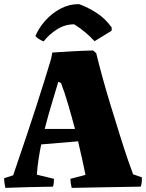

<svg xmlns="http://www.w3.org/2000/svg" viewBox="-20 -906 709 932"><path d="M6 6Q4 -4 2 -16.5Q0 -29 0 -41L44 -55Q53 -82 70.5 -133.5Q88 -185 110 -250Q132 -315 154 -383.5Q176 -452 195.5 -514Q215 -576 228 -620L234 -651Q281 -654 333.5 -657Q386 -660 432 -661L447 -648Q459 -598 477.5 -530.5Q496 -463 518.5 -390Q541 -317 562 -249.5Q583 -182 600.5 -131.5Q618 -81 626 -60L669 -45Q669 -33 668 -21.5Q667 -10 663 0Q572 1 486.5 3Q401 5 328 6Q322 -17 322 -38L395 -57Q389 -88 379.5 -130.5Q370 -173 359 -220L180 -205Q172 -166 166.5 -129Q161 -92 159 -58L242 -38Q242 -28 241 -18.5Q240 -9 237 0Q173 1 114.5 2.5Q56 4 6 6ZM197 -280H344Q327 -344 309.5 -403.5Q292 -463 276 -503L263 -509Q248 -459 230 -399Q212 -339 197 -280ZM363 -886 369 -884Q409 -869 449.5 -843Q490 -817 522 -773V-757L439 -706Q419 -728 394 -749Q369 -770 340 -788Q295 -788 256 -763Q217 -738 192 -705Q183 -708 170 -716Q157 -724 152 -731Q168 -770 199.5 -805.5Q231 -841 273 -863.5Q315 -886 363 -886Z"/></svg>

Font: Labrada ExtraBold
Style: Regular
Weight: 800
Designer: Mercedes Jáuregui
Foundry: Omnibus-Type Team
Version: Version 1.000; ttfautohint (v1.8.4.7-5d5b)